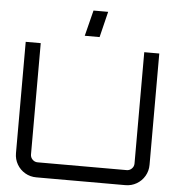

<svg xmlns="http://www.w3.org/2000/svg" viewBox="-60 -975 948 1031"><g transform="rotate(5 414.0 -459.5)"><path d="M174 0Q141 0 113.5 -16Q86 -32 70 -59.5Q54 -87 54 -120V-720H135V-120Q135 -104 146.5 -92.5Q158 -81 174 -81H654Q670 -81 681.5 -92.5Q693 -104 693 -120V-720H774V-120Q774 -87 758 -59.5Q742 -32 714.5 -16Q687 0 654 0H174ZM367 -780 402 -919H481L447 -780Z"/></g></svg>

Font: Orbitron
Style: Regular
Weight: 400
Designer: Matt McInerney
Foundry: The League of Moveable Type
Version: Version 2.001